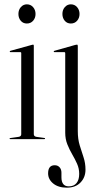

<svg xmlns="http://www.w3.org/2000/svg" viewBox="-20 -642 446 886"><path d="M104 -533.5Q86.5 -533.5 75.8 -546.2Q65 -559 65 -577.5Q65 -596.5 76.2 -609.2Q87.5 -622 104 -622Q121.5 -622 132.8 -609Q144 -596 144 -577.5Q144 -559 132.8 -546.2Q121.5 -533.5 104 -533.5ZM136 -431.5V-23Q136 -12.5 148 -10.5L183.5 -5.5Q188 -5.5 188 -2.5Q188 0 184.5 0H27Q24 0 24 -2.5Q24 -4 28 -5L66 -10.5Q78 -12.5 78 -22.5V-397Q78 -401.5 73 -401.5H27.5Q25 -401.5 25 -404Q25 -406 28 -407.5L125.5 -434.5Q129.5 -436 132 -436Q136 -436 136 -431.5ZM307 -533.5Q289.5 -533.5 278.8 -546.2Q268 -559 268 -577.5Q268 -596.5 279.2 -609.2Q290.5 -622 307 -622Q324.5 -622 335.8 -609Q347 -596 347 -577.5Q347 -559 335.8 -546.2Q324.5 -533.5 307 -533.5ZM339 -37Q339 0 347.8 28.5Q356.5 57 365.5 83.8Q374.5 110.5 374.5 141Q374.5 176.5 351.5 200.2Q328.5 224 288.5 224Q249 224 225.5 204.8Q202 185.5 202 158Q202 120.5 232.5 120.5Q246.5 120.5 255 130Q263.5 139.5 263.5 155V176Q263.5 218 297.5 218Q321 218 333.2 202.8Q345.5 187.5 345.5 160.5Q345.5 136 335.8 114Q326 92 313.2 70.2Q300.5 48.5 290.8 24.2Q281 0 281 -30V-396.5Q281 -401.5 276 -401.5H231Q228 -401.5 228 -404Q228 -406.5 231 -407.5L326.5 -434.5Q333 -436 335 -436Q339 -436 339 -430Z"/></svg>

Font: Fraunces 144pt Light
Style: Regular
Weight: 300
Version: Version 1.000;[b76b70a41]